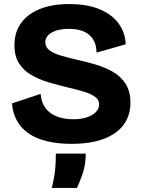

<svg xmlns="http://www.w3.org/2000/svg" viewBox="-20 -694 698 945"><path d="M331 14Q267 14 215 2Q163 -10 125 -34.5Q87 -59 65 -97Q43 -135 39 -185L180 -232Q183 -190 204 -162Q225 -134 260.5 -120.5Q296 -107 340 -107Q382 -107 410.5 -117.5Q439 -128 453.5 -144.5Q468 -161 468 -180Q468 -202 449 -216.5Q430 -231 397 -241.5Q364 -252 320 -262Q270 -274 222 -288Q174 -302 135 -324.5Q96 -347 73.5 -382.5Q51 -418 51 -472Q51 -533 82 -578Q113 -623 173 -648.5Q233 -674 321 -674Q408 -674 469 -649Q530 -624 563 -579.5Q596 -535 599 -476L455 -435Q455 -464 445.5 -486Q436 -508 419 -522.5Q402 -537 377 -544.5Q352 -552 320 -552Q282 -552 255.5 -543Q229 -534 216 -519.5Q203 -505 203 -486Q203 -462 223.5 -446.5Q244 -431 279.5 -420.5Q315 -410 358 -400Q401 -391 447 -377.5Q493 -364 533 -342Q573 -320 597.5 -282.5Q622 -245 622 -188Q622 -127 589.5 -81.5Q557 -36 492 -11Q427 14 331 14ZM235 231Q250 169 252.5 128Q255 87 255 62H402Q402 117 387 160Q372 203 359 231Z"/></svg>

Font: Bricolage Grotesque 96pt ExtraBold ExtraBold
Style: Regular
Weight: 800
Version: Version 1.001;gftools[0.9.33.dev8+g029e19f]